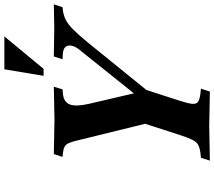

<svg xmlns="http://www.w3.org/2000/svg" viewBox="-71 -909 983 881"><g transform="rotate(-90 420.5 -468.5)"><path d="M124 3 137 -38 157 -40Q181 -43 195 -50Q209 -57 219 -76.5Q229 -96 241 -133L293 -294L216 -607Q210 -632 204 -645Q198 -658 188 -663.5Q178 -669 160 -671L141 -673L154 -713L312 -710L463 -713L451 -673L429 -671Q392 -667 381.5 -639Q371 -611 385 -550L438 -323L384 -285L633 -596Q647 -613 651 -630Q655 -647 646 -659Q637 -671 609 -672L589 -673L602 -713L732 -711L841 -713L828 -673L818 -672Q792 -669 771.5 -659Q751 -649 727 -625.5Q703 -602 666 -557L448 -288L398 -133Q386 -96 384.5 -77Q383 -58 395 -50.5Q407 -43 435 -40L454 -38L441 3L282 0ZM513 -760 543 -940H694L545 -760Z"/></g></svg>

Font: Baskervville
Style: Bold Italic
Weight: 700
Italic angle: -18°
Version: Version 1.100